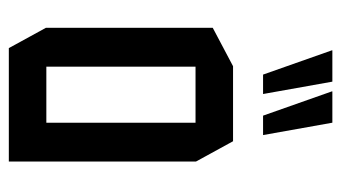

<svg xmlns="http://www.w3.org/2000/svg" viewBox="-189 -584 773 435"><g transform="rotate(90 197.5 -366.5)"><path d="M89 0 43 -84V-462L130 -508H300L346 -424V0ZM131 -423V-85H258V-423ZM149 -576 94 -732V-733H165L193 -576ZM242 -576 187 -732V-733H258L286 -576Z"/></g></svg>

Font: Foldit Thin
Style: Regular
Weight: 400
Version: Version 1.003